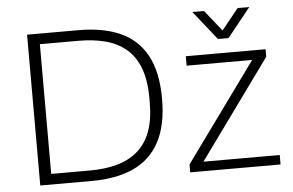

<svg xmlns="http://www.w3.org/2000/svg" viewBox="-51 -797 1327 870"><g transform="rotate(-5 612.5 -361.5)"><path d="M98 0V-686H332Q444 -686 522 -651Q600 -616 641 -540.5Q682 -465 682 -343Q682 -223 641 -147Q600 -71 522 -35.5Q444 0 332 0ZM152 -48H328Q395 -48 449.5 -62.5Q504 -77 543.5 -110Q583 -143 604 -197.5Q625 -252 625 -331V-351Q625 -433 604 -488Q583 -543 544 -576Q505 -609 450.5 -623.5Q396 -638 328 -638H152ZM780 0V-36L1104 -483H806V-526H1169V-492L844 -43H1191V0ZM853 -723H906L997 -609H967L1059 -723H1112L1006 -591H958Z"/></g></svg>

Font: Archivo SemiBold Thin
Style: Regular
Weight: 250
Version: Version 2.001